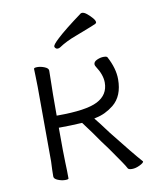

<svg xmlns="http://www.w3.org/2000/svg" viewBox="-78 -729 656 799"><g transform="rotate(-10 250.0 -330.0)"><path d="M318 -667Q320 -668 323 -668Q332 -668 343.5 -658.5Q355 -649 364.5 -638Q374 -627 374 -619Q374 -616 369 -613Q364 -610 283 -579Q239 -563 208 -542Q203 -539 197.5 -539Q192 -539 188.5 -543Q185 -547 185 -550Q185 -558 210 -581Q243 -612 318 -667ZM380 -27 362 -53Q335 -93 309 -127Q284 -164 244 -217Q194 -214 150 -214H145V-209Q145 -100 146.5 -67Q148 -34 148 1Q148 5 133.5 5Q119 5 103 -1.5Q87 -8 87 -18Q87 -43 89 -81L88 -397Q88 -418 87 -440.5Q86 -463 86 -473Q86 -478 100.5 -478Q115 -478 131 -471.5Q147 -465 147 -455L146 -396Q145 -378 145 -270V-265H150Q270 -265 318 -289.5Q366 -314 366 -366Q366 -399 341 -437Q337 -443 337 -448Q337 -459 351.5 -465.5Q366 -472 379 -472Q392 -472 395 -468Q423 -416 423 -370Q423 -299 380 -264Q345 -236 305 -228L297 -226L317 -201L350 -157Q432 -53 465 -16L466 -15Q466 -9 448.5 -0.5Q431 8 416 8Q401 8 398 2Q393 -8 380 -27Z"/></g></svg>

Font: Moon Stars Kai T HW Light
Style: Regular
Weight: 300
Designer: GuiWonder
Version: Version 1.101